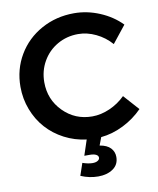

<svg xmlns="http://www.w3.org/2000/svg" viewBox="-99 -786 894 1086"><g transform="rotate(-10 348.0 -242.5)"><path d="M671.9 -110.8Q623.5 -61.5 560.3 -30Q497.1 1.5 431.2 7.8L414.1 53.2Q456.1 60.1 476.1 81.5Q496.1 103 496.1 132.8Q496.1 176.8 462.2 200.4Q428.2 224.1 377 224.1Q326.2 224.1 276.9 203.1L300.8 132.8Q333.5 144 357.9 144Q377 144 387.9 137Q398.9 129.9 398.9 120.1Q398.9 108.4 386 101.8Q373 95.2 349.1 95.2H318.8L348.1 6.8Q280.8 -1.5 221.9 -32.2Q163.1 -63 121.1 -109.9Q79.1 -156.7 54.9 -219.5Q30.8 -282.2 30.8 -351.1Q30.8 -451.2 79.3 -533.2Q127.9 -615.2 212.9 -662.1Q297.9 -709 400.9 -709Q475.6 -709 547.9 -678.7Q620.1 -648.4 670.9 -596.2L592.8 -498Q555.7 -540.5 505.1 -564.7Q454.6 -588.9 402.8 -588.9Q337.9 -588.9 283.9 -557.9Q230 -526.9 199 -472.7Q168 -418.5 168 -353Q168 -253.9 236.1 -185.1Q304.2 -116.2 402.8 -116.2Q452.6 -116.2 503.2 -138.4Q553.7 -160.6 592.8 -199.2Z"/></g></svg>

Font: Montserrat-Arabic Medium
Style: Regular
Weight: 500
Designer: Mohamed Gaber
Foundry: Kief Type Foundry
Version: Version 5.008;PS 005.008;hotconv 1.0.88;makeotf.lib2.5.64775